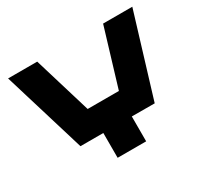

<svg xmlns="http://www.w3.org/2000/svg" viewBox="-145 -894 1144 1087"><g transform="rotate(-30 427.0 -350.5)"><path d="M833 -699.7 669.4 -162.6 520 -163.1V-0.5H333.5V-162.6H184.1L21 -699.7H211.4L324.7 -324.7H528.8L642.1 -699.7Z"/></g></svg>

Font: Wadik
Style: Bold
Weight: 700
Designer: Sasha Pavljenko
Version: Version 1.001;Fontself Maker 3.5.4